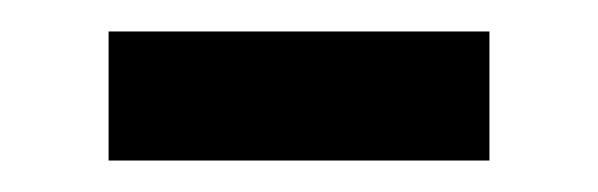

<svg xmlns="http://www.w3.org/2000/svg" viewBox="-20 -358 380 122"><path d="M49 -338H291V-256H49Z"/></svg>

Font: binaryvertical115
Style: Book
Weight: 400
Designer: Jelle Bosma - Monotype Design Team
Foundry: Monotype Imaging Inc.
Version: Version 2.003